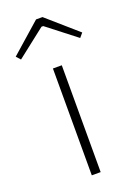

<svg xmlns="http://www.w3.org/2000/svg" viewBox="-174 -758 573 814"><g transform="rotate(-20 113.0 -351.0)"><path d="M134 -482V0H94V-482ZM127 -702 263 -583 247 -564 117 -665H109L-20 -564L-37 -583L98 -702Z"/></g></svg>

Font: Exo 2 ExtraLight
Style: Regular
Weight: 250
Designer: Natanael Gama
Foundry: Natanael Gama
Version: Version 2.010